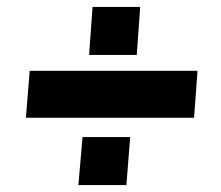

<svg xmlns="http://www.w3.org/2000/svg" viewBox="-20 -562 640 556"><path d="M248 -542H386L376 -403H238ZM542 -221H55L66 -357H552ZM219 -165H357L346 -26H207Z"/></svg>

Font: Nunito Sans Heavy Heavy
Style: Italic
Weight: 400
Italic angle: -4.541°
Designer: Vernon Adams
Foundry: Vernon Adams
Version: Version 2.002